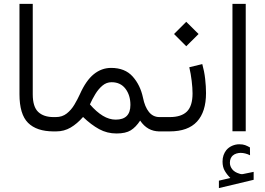

<svg xmlns="http://www.w3.org/2000/svg" viewBox="-20 -672 1356 982"><path d="M267.1 0H253.9Q167.5 0 123.5 -43.7Q79.6 -87.4 79.6 -190.4V-652.3H147.5V-189.9Q147.5 -126 175.3 -99.6Q203.1 -73.2 253.9 -73.2H267.1Z M404.8 -73.7Q374.5 -39.1 341.1 -19.5Q307.6 0 268.1 0H247.6V-73.2H265.6Q298.3 -73.2 321.5 -91.6Q344.7 -109.9 360.8 -137.2Q377 -164.6 388.7 -190.4Q419.9 -260.3 459.7 -292.5Q499.5 -324.7 548.3 -324.7Q619.1 -324.7 658.4 -280.8Q697.8 -236.8 711.4 -171.9Q720.7 -125.5 741.7 -99.4Q762.7 -73.2 795.9 -73.2H809.6V0H795.4Q733.9 0 696.8 -55.2Q674.8 -21.5 648.7 -5.4Q622.6 10.7 575.7 10.7Q527.8 10.7 487.1 -11.5Q446.3 -33.7 404.8 -73.7ZM439.9 -138.2Q472.7 -100.1 505.6 -80.1Q538.6 -60.1 571.8 -60.1Q647 -60.1 647 -135.3Q647 -185.1 621.6 -218.3Q596.2 -251.5 550.8 -251.5Q524.4 -251.5 503.9 -234.1Q483.4 -216.8 467.5 -190.7Q451.7 -164.6 439.9 -138.2Z M1033.7 -195.8Q1033.7 -100.1 987.5 -50Q941.4 0 848.1 0H790V-73.2H848.1Q907.7 -73.2 936.3 -101.8Q964.8 -130.4 964.8 -194.3Q964.8 -222.2 960.4 -258.3Q956.1 -294.4 948.2 -328.1L1014.6 -344.2Q1024.9 -307.6 1029.3 -268.6Q1033.7 -229.5 1033.7 -195.8ZM870.1 -498 932.6 -560.5 995.6 -498 932.6 -435.5Z M1158.2 238.3Q1141.6 222.2 1129.9 202.4Q1118.2 182.6 1118.2 154.3Q1118.2 136.2 1123.3 121.8Q1128.4 107.4 1137.2 96.2Q1149.4 81.5 1167.2 73.7Q1185.1 65.9 1203.6 65.9Q1222.2 65.9 1233.9 70.3Q1245.6 74.7 1258.3 82L1258.8 122.1Q1233.9 109.9 1210.4 109.9Q1201.2 109.9 1189.9 113Q1178.7 116.2 1169.9 124Q1163.6 129.9 1159.7 138.9Q1155.8 147.9 1155.8 160.6Q1155.8 178.2 1167.7 193.6Q1179.7 209 1204.6 216.3Q1206.5 216.8 1209.5 217.8Q1212.4 218.8 1216.3 218.8Q1219.7 218.8 1222.2 218.3L1277.3 207V247.6L1099.6 290V252ZM1168.9 -652.3H1236.8V-0.5H1168.9Z"/></svg>

Font: Vazir Light WOL-UI
Style: Light-WOL-UI
Weight: 300
Designer: Saber Rastikerdar
Foundry: Saber Rastikerdar
Version: Version 30.1.0